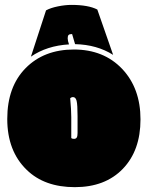

<svg xmlns="http://www.w3.org/2000/svg" viewBox="-20 -753 606 788"><path d="M272.5 -272V-186.5Q275.9 -183.1 283.7 -183.1Q291.5 -183.1 294.9 -188.5Q298.3 -193.8 298.3 -207V-276.9Q298.3 -323.7 294.4 -339.1Q290.5 -354.5 279.8 -354.5Q272.9 -354.5 268.1 -349.6Q272.5 -301.3 272.5 -272ZM89.8 -55.7Q9.8 -132.8 9.8 -264.9Q9.8 -397 85.2 -473.4Q160.6 -549.8 283.2 -549.8Q405.8 -549.8 481.4 -470.2Q556.6 -390.6 556.6 -262.9Q556.6 -135.3 484.1 -60.1Q411.6 15.1 287.1 15.1Q162.6 15.1 89.8 -55.7ZM263.2 -570.8Q171.9 -565.4 106.9 -520.5L168.9 -710.4Q187.5 -720.7 217.5 -726.8Q247.6 -732.9 273.4 -732.9Q342.3 -732.9 379.4 -713.9L444.3 -527.8Q377.9 -569.8 288.1 -571.8Q278.3 -604.5 275.9 -613.3Q265.6 -613.3 261.7 -609.6Q257.8 -606 257.8 -595.9Q257.8 -585.9 263.2 -570.8Z"/></svg>

Font: Modak
Style: Regular
Weight: 400
Version: Version 1.036;PS Version 1.000;hotconv 1.0.79;makeotf.lib2.5